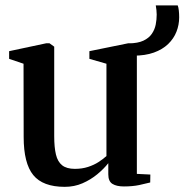

<svg xmlns="http://www.w3.org/2000/svg" viewBox="-20 -696 698 726"><path d="M448.5 9Q420.5 9 405 -0.8Q389.5 -10.5 389.5 -37V-79Q373 -58 348 -37.2Q323 -16.5 292 -3Q261 10.5 225 10.5Q142 10.5 105.8 -34Q69.5 -78.5 69.5 -178L69 -455L14.5 -473.5V-502.5L155.5 -532.5H167L185 -519.5V-181Q185 -139 191.5 -111.8Q198 -84.5 215 -71Q232 -57.5 263 -57.5Q290.5 -57.5 312.8 -64.8Q335 -72 352.5 -83.2Q370 -94.5 382.5 -106V-455L318 -473.5V-502.5L465.5 -532.5H478L497.5 -519.5V-38.5L548.5 -36L548 -6Q531 -1.5 506 3.8Q481 9 448.5 9ZM484.5 -485.5 467.5 -532Q501.5 -532.5 522.2 -542.2Q543 -552 554 -568Q565 -584 568.8 -603Q572.5 -622 572.5 -641Q572.5 -649.5 571.5 -658.2Q570.5 -667 569 -675.5H652Q655 -668 656.2 -656Q657.5 -644 657.5 -630.5Q657.5 -602 647.2 -576Q637 -550 615.8 -529.5Q594.5 -509 561.8 -497.2Q529 -485.5 484.5 -485.5Z"/></svg>

Font: Merriweather 96pt SemiBold
Style: Regular
Weight: 600
Version: Version 2.100